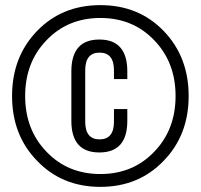

<svg xmlns="http://www.w3.org/2000/svg" viewBox="-20 -724 782 748"><path d="M617 -604Q715 -503 715 -350Q715 -197 617 -97Q520 4 371 4Q222 4 125 -97Q27 -197 27 -350Q27 -503 125 -604Q222 -704 371 -704Q520 -704 617 -604ZM161 -567Q78 -481 78 -350Q78 -219 161 -133Q244 -46 371 -46Q498 -46 581 -133Q664 -219 664 -350Q664 -481 581 -567Q498 -654 371 -654Q244 -654 161 -567ZM476 -446V-416H424V-450Q424 -519 368 -519Q312 -519 312 -450V-250Q312 -181 368 -181Q424 -181 424 -250V-299H476V-253Q476 -130 367 -130Q258 -130 258 -253V-446Q258 -570 367 -570Q476 -570 476 -446Z"/></svg>

Font: Adderley Regular
Style: Regular
Weight: 400
Designer: gorohovskiy
Version: Version 1.003 November 13, 2017